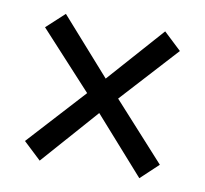

<svg xmlns="http://www.w3.org/2000/svg" viewBox="-56 -625 573 537"><g transform="rotate(10 230.5 -356.5)"><path d="M39 -195 89 -148 230 -308 372 -148 422 -195 275 -357 422 -518 372 -565 231 -406 90 -565 39 -518 187 -357Z"/></g></svg>

Font: Noto Serif Sinhala ExtraCondensed
Style: Bold
Weight: 700
Width: 2
Designer: Jelle Bosma - Monotype Design Team
Foundry: Monotype Imaging Inc.
Version: Version 2.007